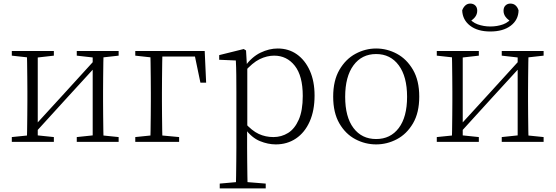

<svg xmlns="http://www.w3.org/2000/svg" viewBox="-20 -793 3105 1073"><path d="M46 0V-27L154 -38H175L281 -27V0ZM409 0V-27L514 -38H535L643 -27V0ZM130 0Q131 -24 131.5 -64.5Q132 -105 132.5 -148.5Q133 -192 133 -226V-283Q133 -316 132.5 -359.5Q132 -403 131.5 -443.5Q131 -484 130 -508H191V0ZM171 -45 141 -61H147L331 -262L516 -465L544 -447H538L354 -246ZM498 0V-508H559Q558 -484 557.5 -443.5Q557 -403 556.5 -359.5Q556 -316 556 -283V-226Q556 -192 556.5 -148.5Q557 -105 557.5 -64.5Q558 -24 559 0ZM46 -482V-508H281V-482L176 -470H155ZM409 -482V-508H643V-482L536 -470H515Z M820 0Q821 -24 821.5 -64.5Q822 -105 822.5 -148.5Q823 -192 823 -226V-275Q823 -312 822.5 -357Q822 -402 821.5 -443Q821 -484 820 -508H888Q887 -484 886.5 -443Q886 -402 885.5 -357Q885 -312 885 -275V-226Q885 -192 885.5 -148.5Q886 -105 886.5 -64.5Q887 -24 888 0ZM853 -477V-508H1124L1132 -331H1100L1064 -504L1095 -477ZM736 0V-27L843 -38H863L981 -27V0ZM736 -482V-508H853V-470H845Z M1208 260V233L1320 223H1341L1465 233V260ZM1298 260Q1299 229 1299.5 189.5Q1300 150 1300.5 108.5Q1301 67 1301 32V-278Q1301 -330 1300.5 -374Q1300 -418 1298 -455L1205 -459V-485L1342 -519L1355 -511L1360 -425L1362 -420V-80L1361 -71V32Q1361 66 1361.5 107.5Q1362 149 1362.5 189Q1363 229 1364 260ZM1521 14Q1478 14 1432.5 -4.5Q1387 -23 1348 -75H1335L1347 -108Q1388 -62 1426 -44.5Q1464 -27 1508 -27Q1553 -27 1590 -50Q1627 -73 1649.5 -124Q1672 -175 1672 -257Q1672 -369 1627.5 -425.5Q1583 -482 1512 -482Q1472 -482 1431.5 -462.5Q1391 -443 1344 -389L1335 -420H1347Q1387 -475 1435.5 -498.5Q1484 -522 1532 -522Q1593 -522 1639 -489.5Q1685 -457 1711.5 -398Q1738 -339 1738 -259Q1738 -175 1710.5 -113.5Q1683 -52 1634 -19Q1585 14 1521 14Z M2082 14Q2021 14 1966 -15Q1911 -44 1876.5 -103.5Q1842 -163 1842 -253Q1842 -343 1877 -403Q1912 -463 1967 -492.5Q2022 -522 2082 -522Q2143 -522 2198 -492.5Q2253 -463 2288 -403Q2323 -343 2323 -253Q2323 -163 2288 -103.5Q2253 -44 2198 -15Q2143 14 2082 14ZM2082 -16Q2162 -16 2208.5 -77.5Q2255 -139 2255 -252Q2255 -365 2208.5 -428Q2162 -491 2082 -491Q2002 -491 1955.5 -428Q1909 -365 1909 -252Q1909 -139 1955.5 -77.5Q2002 -16 2082 -16Z M2720 -617Q2649 -617 2607 -649.5Q2565 -682 2563 -735Q2569 -752 2580.5 -762.5Q2592 -773 2608 -773Q2625 -773 2636 -762.5Q2647 -752 2647 -733Q2647 -714 2635.5 -698.5Q2624 -683 2603 -672L2594 -701Q2616 -669 2649.5 -657Q2683 -645 2720 -645Q2759 -645 2792 -657Q2825 -669 2847 -701L2838 -672Q2817 -683 2805.5 -698.5Q2794 -714 2794 -733Q2794 -752 2805 -762.5Q2816 -773 2832 -773Q2850 -773 2861.5 -762.5Q2873 -752 2878 -735Q2877 -682 2834.5 -649.5Q2792 -617 2720 -617ZM2421 0V-27L2529 -38H2550L2656 -27V0ZM2784 0V-27L2889 -38H2910L3018 -27V0ZM2505 0Q2506 -24 2506.5 -64.5Q2507 -105 2507.5 -148.5Q2508 -192 2508 -226V-283Q2508 -316 2507.5 -359.5Q2507 -403 2506.5 -443.5Q2506 -484 2505 -508H2566V0ZM2546 -45 2516 -61H2522L2706 -262L2891 -465L2919 -447H2913L2729 -246ZM2873 0V-508H2934Q2933 -484 2932.5 -443.5Q2932 -403 2931.5 -359.5Q2931 -316 2931 -283V-226Q2931 -192 2931.5 -148.5Q2932 -105 2932.5 -64.5Q2933 -24 2934 0ZM2421 -482V-508H2656V-482L2551 -470H2530ZM2784 -482V-508H3018V-482L2911 -470H2890Z"/></svg>

Font: Noto Serif KR ExtraLight
Style: Regular
Weight: 200
Designer: Ryoko NISHIZUKA 西塚涼子 (kana & ideographs); Frank Grießhammer (Latin, Greek & Cyrillic); Wenlong ZHANG 张文龙 (bopomofo); San
Foundry: Adobe
Version: Version 2.002-H1;hotconv 1.1.0;makeotfexe 2.6.0